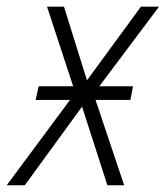

<svg xmlns="http://www.w3.org/2000/svg" viewBox="-59 -550 492 570"><path d="M-39.1 0 148.9 -253.4H46.9L55.7 -293.9H158.2L80.6 -530.3H130.9L199.2 -311.5L359.4 -530.3H413.1L235.8 -293.9H335.9L328.1 -253.4H224.6L309.6 0H259.8L184.6 -233.4L14.6 0Z"/></svg>

Font: Open Sans SemiCondensed Light
Style: Italic
Weight: 300
Width: 4
Italic angle: -12°
Designer: Monotype Design Team
Foundry: Monotype Imaging Inc.
Version: Version 3.000